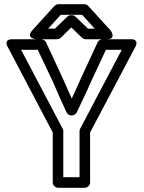

<svg xmlns="http://www.w3.org/2000/svg" viewBox="-20 -865 682 910"><path d="M280 -25V-243C280 -247 279 -252 277 -255L80 -629H159L231 -477C252 -427 272 -383 295 -333C299 -324 309 -318 317 -318H322C332 -318 341 -326 344 -333C367 -382 390 -428 411 -477L482 -629H557L360 -255C358 -251 357 -247 357 -243V-25ZM230 0C230 11 240 25 255 25H382C393 25 407 15 407 0V-237L621 -642C642 -683 599 -679 599 -679H466C458 -679 447 -674 443 -665L365 -497C350 -462 336 -432 320 -398C306 -430 291 -462 276 -497L198 -665C195 -672 185 -679 175 -679H39C-7 -679 17 -642 17 -642L230 -237ZM240 -729H208L268 -795H369L429 -729H397L338 -786C333 -791 326 -793 321 -793H316C309 -793 303 -790 299 -786ZM250 -679C255 -679 263 -681 268 -686L318 -735L369 -686C373 -682 380 -679 387 -679H486C535 -679 504 -721 504 -721L398 -837C394 -842 387 -845 380 -845H257C251 -845 243 -842 238 -837L133 -721C100 -684 151 -679 151 -679Z"/></svg>

Font: Falling Sky
Style: ExtOu
Weight: 400
Designer: Paul D. Hunt
Foundry: Adobe Systems Incorporated
Version: Version 1.02